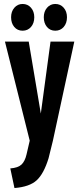

<svg xmlns="http://www.w3.org/2000/svg" viewBox="-20 -710 400 969"><path d="M32 140Q71 137 88.5 120.5Q106 104 114 69L130 0L5 -500H125L186 -137L235 -500H355L247 0L225 89Q201 167 165 200Q129 233 53 239ZM94 -690Q120 -690 136.5 -671Q153 -652 153 -623Q153 -593 136.5 -574Q120 -555 94 -555Q68 -555 52 -574Q36 -593 36 -623Q36 -652 52.5 -671Q69 -690 94 -690ZM259 -690Q285 -690 301.5 -671Q318 -652 318 -623Q318 -593 301.5 -574Q285 -555 259 -555Q233 -555 217 -574Q201 -593 201 -623Q201 -652 217.5 -671Q234 -690 259 -690Z"/></svg>

Font: Gully ECD Medium
Style: Regular
Weight: 500
Width: 2
Designer: jaikishan Patel
Foundry: MagicType
Version: Version 1.000;Glyphs 3.2 (3242)